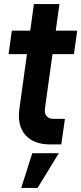

<svg xmlns="http://www.w3.org/2000/svg" viewBox="-20 -700 398 940"><path d="M225 7Q145 7 104.2 -39Q63.5 -85 75 -168L112 -435H22L38 -550H128L146 -680H271L253 -550H358L342 -435H237L200 -168Q197 -145.5 208 -131.8Q219 -118 243 -118H298L280 7ZM84 220 138 50H268L164 220Z"/></svg>

Font: Mohave Light
Style: Bold Italic
Weight: 700
Italic angle: -8°
Version: Version 2.003